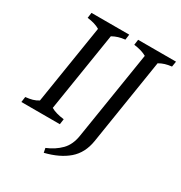

<svg xmlns="http://www.w3.org/2000/svg" viewBox="-197 -806 1074 1141"><g transform="rotate(30 339.5 -236.0)"><path d="M94 -63 180 -604Q147 -624 94 -630L99 -667H358L353 -630Q327 -627 307.5 -621Q288 -615 268 -604L182 -63Q214 -44 272 -37L267 0H3L8 -37Q36 -40 55.5 -45.5Q75 -51 94 -63ZM405 -1 501 -604Q469 -623 414 -630L419 -667H679L673 -630Q647 -627 627.5 -621Q608 -615 589 -604L496 -16Q482 71 424 121Q366 171 269 195L263 165Q319 142 357 103.5Q395 65 405 -1Z"/></g></svg>

Font: Caladea
Style: Italic
Weight: 400
Italic angle: -9°
Designer: Carolina Giovagnoli and Andres Torresi
Foundry: Carolina Giovagnoli & Andres Torresi
Version: Version 1.001